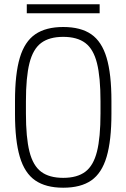

<svg xmlns="http://www.w3.org/2000/svg" viewBox="-20 -866 590 896"><path d="M275 10Q194 10 144.5 -24Q95 -58 72.5 -134Q50 -210 50 -335V-395Q50 -521 72.5 -596.5Q95 -672 144.5 -706Q194 -740 275 -740Q357 -740 406 -706Q455 -672 477.5 -596.5Q500 -521 500 -395V-335Q500 -210 477.5 -134Q455 -58 406 -24Q357 10 275 10ZM275 -36Q340 -36 378 -64.5Q416 -93 432.5 -158.5Q449 -224 449 -337V-393Q449 -506 432.5 -571.5Q416 -637 378 -665.5Q340 -694 275 -694Q210 -694 172 -665.5Q134 -637 117.5 -571.5Q101 -506 101 -393V-337Q101 -224 117.5 -158.5Q134 -93 172 -64.5Q210 -36 275 -36ZM105 -804V-846H445V-804Z"/></svg>

Font: M PLUS Code Latin SemiExpanded Light
Style: Regular
Weight: 300
Width: 6
Designer: Coji Morishita
Foundry: UNDERFOREST DESIGN
Version: Version 1.002; ttfautohint (v1.8.3)